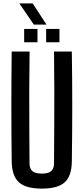

<svg xmlns="http://www.w3.org/2000/svg" viewBox="-20 -1104 492 1132"><path d="M226.5 8Q132.5 8 91.5 -29.2Q50.5 -66.5 49 -152Q47 -314.5 47 -476.2Q47 -638 49 -800H154.5Q153 -692 152.5 -581.2Q152 -470.5 152.8 -360Q153.5 -249.5 154 -141Q154 -109.5 171.2 -95Q188.5 -80.5 226.5 -80.5Q264.5 -80.5 281.5 -95Q298.5 -109.5 298.5 -141Q299 -249.5 299.8 -360Q300.5 -470.5 300.2 -581.2Q300 -692 298.5 -800H403.5Q406 -638 406 -476.2Q406 -314.5 403.5 -152Q402.5 -66.5 361.5 -29.2Q320.5 8 226.5 8ZM252 -855V-933.5H330.5V-855ZM122.5 -855V-933.5H201V-855ZM179.5 -959 94 -1084H172.5L254 -959Z"/></svg>

Font: Big Shoulders Medium
Style: Regular
Weight: 500
Designer: Patric King
Foundry: XO Type Co
Version: Version 2.002